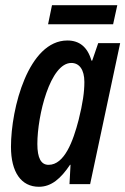

<svg xmlns="http://www.w3.org/2000/svg" viewBox="-20 -705 480 735"><path d="M164 -612H413L429 -685H179ZM129 10C177 10 213 -22 248 -74H250L246 0H325L440 -540H356L333 -473H330C315 -526 283 -550 238 -550C89 -550 22 -291 22 -143C22 -46 61 10 129 10ZM166 -74C137 -74 123 -100 123 -154C123 -263 172 -464 253 -464C284 -464 303 -438 303 -391C303 -353 297 -310 281 -246C260 -165 227 -74 166 -74Z"/></svg>

Font: Noto Sans UI Condensed Medium
Style: Italic
Weight: 500
Width: 3
Italic angle: -12°
Designer: Monotype Design Team
Foundry: Monotype Imaging Inc.
Version: Version 1.901